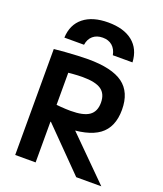

<svg xmlns="http://www.w3.org/2000/svg" viewBox="-177 -1121 1051 1236"><g transform="rotate(20 348.5 -503.5)"><path d="M349 -1006.7Q456.3 -1006.7 517 -957.7Q577.6 -908.7 582.3 -818.3H447.7Q440 -858.7 414.5 -880.7Q389 -902.7 349 -902.7Q308.3 -902.7 282.3 -880.7Q256.3 -858.7 250.3 -818.3H115.7Q119.7 -908.7 180.9 -957.7Q242 -1006.7 349 -1006.7ZM76.7 -726Q114.3 -730 155.5 -733Q196.7 -736 236.7 -738Q276.7 -740 307.3 -740Q471 -740 547.2 -684.2Q623.3 -628.3 623.3 -508Q623.3 -387.7 547.2 -331.9Q471 -276 307.3 -276Q270.3 -276 224.2 -278.7Q178 -281.4 136 -284.7L151.3 -402Q201 -395.3 242 -392Q283 -388.7 314 -388.7Q401.7 -388.7 441 -416.3Q480.4 -444 480.4 -504.4Q480.4 -565.4 441 -592.7Q401.7 -620 314 -620Q283 -620 242 -616.7Q201 -613.4 151.3 -606.7L216.6 -678.7V0H76.7ZM494.7 0 160.9 -339H326.2L666.6 0Z"/></g></svg>

Font: M PLUS 2 Thin
Style: Regular
Weight: 100
Designer: Coji Morishita
Foundry: UNDERFOREST DESIGN
Version: Version 1.001